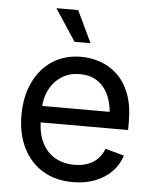

<svg xmlns="http://www.w3.org/2000/svg" viewBox="-54 -807 691 863"><g transform="rotate(5 291.5 -375.0)"><path d="M306.6 11.7Q227.5 11.7 170.2 -23.4Q112.8 -58.6 81.8 -121.6Q50.8 -184.6 50.8 -268.6Q50.8 -352.5 81.1 -416.5Q111.3 -480.5 166.7 -516.6Q222.2 -552.7 296.4 -552.7Q339.8 -552.7 382.1 -538.3Q424.3 -523.9 458.7 -491.9Q493.2 -460 513.7 -407.7Q534.2 -355.5 534.2 -279.8V-243.2H110.4V-317.4H486.8L445.8 -290Q445.8 -343.8 429 -385.5Q412.1 -427.2 378.9 -450.9Q345.7 -474.6 296.4 -474.6Q247.1 -474.6 211.9 -450.4Q176.8 -426.3 158.2 -387.5Q139.6 -348.6 139.6 -304.2V-254.9Q139.6 -194.3 160.6 -152.1Q181.6 -109.9 219.5 -88.1Q257.3 -66.4 307.1 -66.4Q339.4 -66.4 365.7 -75.7Q392.1 -85 411.1 -103.8Q430.2 -122.6 440.4 -150.4L525.4 -127Q512.7 -85.9 482.4 -54.7Q452.1 -23.4 407.5 -5.9Q362.8 11.7 306.6 11.7ZM259.8 -617.2 165.5 -760.7H263.7L332 -617.2Z"/></g></svg>

Font: Adwaita Sans
Style: Regular
Weight: 400
Designer: Rasmus Andersson
Foundry: rsms
Version: Version 4.001;git-9221beed3